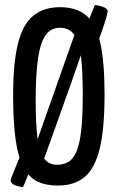

<svg xmlns="http://www.w3.org/2000/svg" viewBox="-20 -739 476 775"><path d="M222 -710Q287 -710 326.5 -678Q366 -646 384 -569Q402 -492 402 -357Q402 -219 382.5 -139Q363 -59 321.5 -24.5Q280 10 214 10Q165 10 131 -6.5Q97 -23 75 -64Q53 -105 43 -175.5Q33 -246 33 -354Q33 -487 53 -565Q73 -643 115.5 -676.5Q158 -710 222 -710ZM222 -627Q187 -627 165.5 -599Q144 -571 134 -506.5Q124 -442 124 -334Q124 -241 131 -184Q138 -127 157 -100.5Q176 -74 211 -74Q235 -74 254.5 -84.5Q274 -95 287.5 -124.5Q301 -154 307.5 -210Q314 -266 314 -355Q314 -455 306.5 -514.5Q299 -574 278.5 -600.5Q258 -627 222 -627ZM67 -122Q67 -122 78 -119.5Q89 -117 100 -110.5Q111 -104 113 -94Q114 -90 108.5 -74Q103 -58 95.5 -38.5Q88 -19 81.5 -3.5Q75 12 73 16Q62 16 44 10Q26 4 23 -9Q22 -12 29 -29.5Q36 -47 44.5 -68.5Q53 -90 60 -106Q67 -122 67 -122ZM101 -90 296 -642Q296 -642 306 -640Q316 -638 327 -632.5Q338 -627 339 -617Q340 -614 329.5 -583.5Q319 -553 302 -503.5Q285 -454 264.5 -396Q244 -338 223 -280Q202 -222 185 -173.5Q168 -125 157 -96Q146 -67 146 -67Q146 -67 135.5 -69Q125 -71 113.5 -76Q102 -81 101 -90ZM371 -556Q371 -556 362.5 -558Q354 -560 343 -564.5Q332 -569 323 -575Q314 -581 313 -587Q313 -587 317.5 -599Q322 -611 328.5 -629Q335 -647 342 -666Q349 -685 355 -699.5Q361 -714 363 -719Q363 -719 375 -717Q387 -715 400 -709.5Q413 -704 415 -694Q415 -691 411 -675.5Q407 -660 400.5 -640.5Q394 -621 387 -601.5Q380 -582 375.5 -569Q371 -556 371 -556Z"/></svg>

Font: Yanone Kaffeesatz ExtraLight
Style: Regular
Weight: 400
Version: Version 2.003